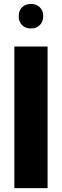

<svg xmlns="http://www.w3.org/2000/svg" viewBox="-20 -973 320 993"><path d="M54.2 0V-732.4H226.1V0ZM140.1 -825.7Q111.3 -825.7 94 -843.3Q76.7 -860.8 76.7 -889.2Q76.7 -918 94 -935.3Q111.3 -952.6 140.1 -952.6Q168.5 -952.6 186 -935.3Q203.6 -918 203.6 -889.2Q203.6 -860.8 186 -843.3Q168.5 -825.7 140.1 -825.7Z"/></svg>

Font: Kumbh Sans ExtraBold
Style: Regular
Weight: 800
Version: Version 1.005